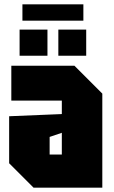

<svg xmlns="http://www.w3.org/2000/svg" viewBox="-20 -862 522 882"><path d="M22 -112V-328L264 -338V-400H32V-560H322L450 -432V0H134ZM208 -233V-152H264V-252ZM70 -606V-726H198V-606ZM248 -606V-726H376V-606ZM83 -767V-842H363V-767Z"/></svg>

Font: Tektur Condensed ExtraBold
Style: Regular
Weight: 800
Width: 3
Designer: Adam Jagosz
Foundry: Adam Jagosz
Version: Version 1.005;gftools[0.9.30]